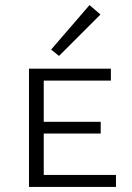

<svg xmlns="http://www.w3.org/2000/svg" viewBox="-20 -735 520 755"><path d="M375 -678 212 -515 181 -540 332 -715ZM152 -47H436V0H94V-465H416V-418H152V-256H376V-210H152Z"/></svg>

Font: EauTestSC Semilight
Style: Regular
Weight: 300
Designer: Christian Thalmann (Catharsis Fonts)
Version: Version 0.001;PS 000.001;hotconv 1.0.88;makeotf.lib2.5.64775